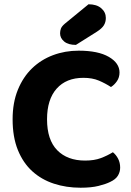

<svg xmlns="http://www.w3.org/2000/svg" viewBox="-20 -861 614 898"><path d="M539 -522Q539 -499 527 -481.5Q515 -464 499 -454Q473 -471 442.5 -484Q412 -497 370 -497Q290 -497 245 -446.5Q200 -396 200 -303Q200 -207 247.5 -158.5Q295 -110 378 -110Q421 -110 451.5 -121.5Q482 -133 508 -149Q523 -137 532.5 -118.5Q542 -100 542 -77Q542 -57 531.5 -39.5Q521 -22 495 -10Q475 0 441 8.5Q407 17 357 17Q290 17 232 -2Q174 -21 131 -60Q88 -99 63.5 -159.5Q39 -220 39 -303Q39 -381 63.5 -441Q88 -501 130 -541.5Q172 -582 228 -603Q284 -624 348 -624Q439 -624 489 -595Q539 -566 539 -522ZM394 -841Q432 -841 453.5 -822.5Q475 -804 475 -777Q475 -758 466 -743Q457 -728 432 -712L335 -651Q299 -651 280 -667Q261 -683 261 -705Q261 -717 265 -727.5Q269 -738 283 -750Z"/></svg>

Font: Baloo Thambi 2
Style: Bold
Weight: 700
Designer: Aadarsh Rajan and Ek Type
Foundry: Ek Type
Version: Version 1.640;hotconv 1.0.111;makeotfexe 2.5.65597; ttfautoh